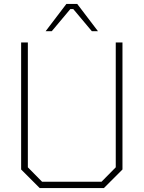

<svg xmlns="http://www.w3.org/2000/svg" viewBox="-20 -952 727 972"><path d="M211 -794 316 -932H371L476 -794H445L351 -906H336L242 -794ZM181 0 87 -94V-737H121V-105L193 -32H494L566 -105V-737H600V-94L506 0Z"/></svg>

Font: Tomorrow ExtraLight
Style: Regular
Weight: 275
Designer: Tony de Marco, Monica Rizzolli
Foundry: Just in Type
Version: Version 2.002